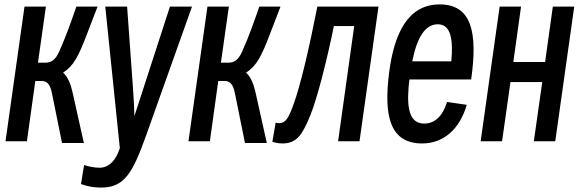

<svg xmlns="http://www.w3.org/2000/svg" viewBox="-20 -610 2631 870"><path d="M102 30 140 -243H169C203 -243 211 -212 218 -175L261 38H360L308 -195C300 -229 288 -261 266 -281C313 -310 337 -358 372 -450L422 -580H326C303 -514 278 -442 248 -376C231 -338 212 -326 185 -326H152L188 -580H91L5 30Z M642 4 850 -580H750L628 -204C615 -164 602 -124 589 -84C588 -124 586 -164 583 -204L556 -580H457L523 61C507 113 476 150 431 150C407 150 385 145 361 138L347 224C380 236 409 240 438 240C544 240 581 174 642 4Z M931 30 969 -243H998C1032 -243 1040 -212 1047 -175L1090 38H1189L1137 -195C1129 -229 1117 -261 1095 -281C1142 -310 1166 -358 1201 -450L1251 -580H1155C1132 -514 1107 -442 1077 -376C1060 -338 1041 -326 1014 -326H981L1017 -580H920L834 30Z M1493 -492H1585L1512 30H1609L1695 -580H1418C1381 -392 1341 -220 1309 -134C1287 -74 1274 -52 1245 -52C1241 -52 1234 -53 1229 -54L1214 33C1230 37 1243 40 1260 40C1326 40 1351 -2 1386 -87C1418 -166 1460 -332 1493 -492Z M2095 -135 2006 -148C1985 -83 1950 -50 1902 -50C1824 -50 1823 -146 1835 -250H2115C2145 -463 2118 -590 1972 -590C1831 -590 1766 -463 1743 -279C1720 -95 1741 40 1893 40C1989 40 2063 -24 2095 -135ZM1964 -500C2024 -500 2034 -428 2025 -332H1848C1870 -442 1907 -500 1964 -500Z M2255 30 2293 -238H2437L2399 30H2496L2582 -580H2485L2450 -329H2306L2341 -580H2244L2158 30Z"/></svg>

Font: Smiley Sans Oblique
Style: Regular
Weight: 400
Italic angle: -8°
Designer: oooooohmygosh, Nagisa Chen, Janine Sui, Heda Shi, Jian Li
Foundry: atelierAnchor
Version: Version 2.0.1